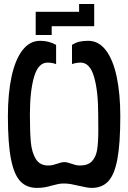

<svg xmlns="http://www.w3.org/2000/svg" viewBox="-20 -934 640 960"><path d="M158.5 -875H375.5V-914H451V-803H238.5V-759H158.5ZM19.5 -353Q19.5 -464.5 37.5 -549.5Q55.5 -634.5 91.8 -682.2Q128 -730 181 -730Q225 -730 260.5 -709.5V-613.5Q240.5 -621 217.5 -621Q171 -621 150.2 -549.2Q129.5 -477.5 129.5 -362Q129.5 -274 134.2 -223Q139 -172 159 -139.2Q179 -106.5 221 -106.5Q234 -106.5 244.2 -109Q254.5 -111.5 268 -116Q288.5 -123.5 302 -123.5Q315 -123.5 335.5 -116Q348.5 -111.5 358.2 -109Q368 -106.5 380 -106.5Q419.5 -106.5 439.5 -127.5Q459.5 -148.5 465.5 -184.5Q471.5 -220.5 471.5 -279L471 -362Q471 -479 450.2 -550Q429.5 -621 383 -621Q360.5 -621 340 -613.5V-709.5Q359 -721.5 377.8 -725.8Q396.5 -730 421 -730Q473.5 -730 509.5 -682.5Q545.5 -635 563.5 -550Q581.5 -465 581.5 -353Q581.5 -216.5 567 -138.8Q552.5 -61 521.5 -27.8Q490.5 5.5 438.5 5.5Q426 5.5 412.8 3Q399.5 0.5 376.5 -4.5Q352 -10.5 334.5 -13.5Q317 -16.5 299 -16.5Q284 -16.5 271.8 -14Q259.5 -11.5 240.5 -6.5Q220 -0.5 203.2 2.5Q186.5 5.5 164.5 5.5Q113 5.5 81.5 -27.8Q50 -61 34.8 -139Q19.5 -217 19.5 -353Z"/></svg>

Font: JuliaMono SemiBold
Style: Regular
Weight: 600
Monospace: yes
Designer: cormullion
Foundry: corm
Version: Version 0.055; ttfautohint (v1.8.4)